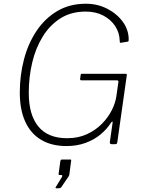

<svg xmlns="http://www.w3.org/2000/svg" viewBox="-20 -772 770 1028"><path d="M336 10Q256 10 200 -23.5Q144 -57 115 -121Q86 -185 86 -276Q86 -369 108.5 -454.5Q131 -540 176 -607Q221 -674 287 -713Q353 -752 440 -752Q502 -752 554.5 -725Q607 -698 638.5 -654Q670 -610 669 -557Q669 -550 664 -549L627 -543Q623 -542 622 -544.5Q621 -547 621 -553Q620 -597 596.5 -632.5Q573 -668 532.5 -689Q492 -710 439 -710Q361 -710 304 -674Q247 -638 209 -576.5Q171 -515 152.5 -437Q134 -359 134 -275Q134 -157 185.5 -94.5Q237 -32 339 -32Q399 -32 445.5 -53.5Q492 -75 525.5 -109Q559 -143 578.5 -182Q598 -221 603 -256L614 -334Q615 -342 605 -342H416Q408 -342 409 -349L412 -372Q413 -377 417 -377H653Q656 -377 658 -375Q660 -373 659 -370L608 -10Q607 0 596 0H579Q567 0 568 -10L583 -116Q584 -121 581.5 -121Q579 -121 575 -116Q553 -81 518 -52Q483 -23 437 -6.5Q391 10 336 10ZM281 236Q278 236 277.5 234Q277 232 279 229L312 175Q314 170 313 167.5Q312 165 308 165H300Q296 165 294.5 163.5Q293 162 294 157L303 91Q305 82 312 82H357Q362 82 361 88L351 164Q349 168 349 170L309 229Q306 233 303 234.5Q300 236 294 236Z"/></svg>

Font: Libre Franklin Thin
Style: Italic
Weight: 100
Italic angle: -8°
Designer: Pablo Impallari, Rodrigo Fuenzalida, Nhung Nguyen
Foundry: Impallari Type
Version: Version 3.000